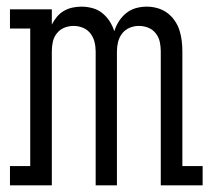

<svg xmlns="http://www.w3.org/2000/svg" viewBox="-20 -558 640 578"><path d="M10 0V-58H71V-472H10V-530H136V-484Q142 -496 151 -507Q160 -518 172 -525Q184 -532 197.5 -535Q211 -538 225 -538Q242 -538 258.5 -533.5Q275 -529 288 -518.5Q301 -508 310 -494Q319 -480 324 -464Q329 -480 338 -494Q347 -508 360 -518.5Q373 -529 389 -533.5Q405 -538 422 -538Q438 -538 454 -533.5Q470 -529 483 -519.5Q496 -510 505.5 -496.5Q515 -483 520 -467.5Q525 -452 527 -436Q529 -420 529 -403V-58H590V0H464V-403Q464 -418 461 -432Q458 -446 449 -457.5Q440 -469 426.5 -474.5Q413 -480 398 -480Q384 -480 370.5 -474.5Q357 -469 348 -457.5Q339 -446 335.5 -432Q332 -418 332 -403V0H268V-403Q268 -418 264.5 -432Q261 -446 252 -457.5Q243 -469 229.5 -474.5Q216 -480 202 -480Q187 -480 173.5 -474.5Q160 -469 151 -457.5Q142 -446 139 -432Q136 -418 136 -403V0Z"/></svg>

Font: Iosevka Curly Slab LtEx
Style: Regular
Weight: 300
Width: 7
Monospace: yes
Designer: Belleve Invis
Foundry: Belleve Invis
Version: Version 11.1.0; ttfautohint (v1.8.3)